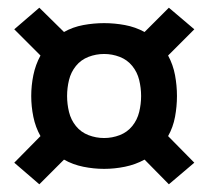

<svg xmlns="http://www.w3.org/2000/svg" viewBox="-20 -589 540 498"><path d="M82 -111 146 -175Q169 -162 196 -156.5Q223 -151 250 -151Q277 -151 304 -156.5Q331 -162 355 -175L418 -111L484 -167L416 -236Q429 -259 434 -286Q439 -313 439 -340Q439 -367 434 -394Q429 -421 416 -445L484 -513L418 -569L355 -506Q331 -519 304 -524Q277 -529 250 -529Q223 -529 196 -524Q169 -519 146 -506L82 -569L17 -513L85 -445Q72 -421 66.5 -394Q61 -367 61 -340Q61 -313 66.5 -286Q72 -259 85 -236L17 -167ZM250 -231Q229 -231 209.5 -238.5Q190 -246 177 -262Q164 -278 159 -298.5Q154 -319 154 -340Q154 -361 159 -381.5Q164 -402 177 -418Q190 -434 209.5 -441.5Q229 -449 250 -449Q271 -449 290.5 -441.5Q310 -434 323 -418Q336 -402 341 -381.5Q346 -361 346 -340Q346 -319 341 -298.5Q336 -278 323 -262Q310 -246 290.5 -238.5Q271 -231 250 -231Z"/></svg>

Font: Iosevka SS09
Style: Bold
Weight: 700
Monospace: yes
Designer: Belleve Invis
Foundry: Belleve Invis
Version: Version 5.2.1; ttfautohint (v1.8.3)